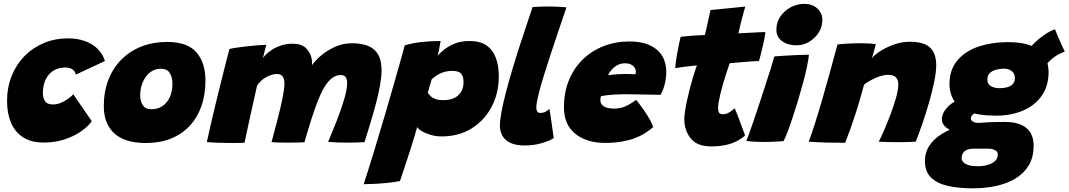

<svg xmlns="http://www.w3.org/2000/svg" viewBox="-20 -752 5682 1021"><path d="M468 -107.5Q449 -80 412 -54Q375 -28 324.2 -11Q273.5 6 212.5 6Q145 6 101.8 -22.5Q58.5 -51 38 -100.8Q17.5 -150.5 17.5 -214Q17.5 -286.5 41.8 -347.5Q66 -408.5 110 -453.5Q154 -498.5 213.2 -523.2Q272.5 -548 343 -548Q390 -548 429.8 -534.2Q469.5 -520.5 497.8 -493.5Q526 -466.5 538 -427.5L383.5 -355.5Q383 -358.5 380.5 -364.5Q378 -370.5 372 -377.2Q366 -384 355.2 -388.5Q344.5 -393 327 -393Q298 -393 275.8 -382.5Q253.5 -372 238.2 -353.5Q223 -335 215.5 -310Q208 -285 208 -256.5Q208 -231 219.5 -213.8Q231 -196.5 261.5 -196.5Q280.5 -196.5 298.5 -203.2Q316.5 -210 331.2 -219.5Q346 -229 356.2 -237.8Q366.5 -246.5 370 -250.5Z M756.5 8.5Q643.5 8.5 587.8 -42.8Q532 -94 532 -187.5Q532 -265 556.5 -327.8Q581 -390.5 625.8 -435.5Q670.5 -480.5 732.2 -504.8Q794 -529 868.5 -529Q977.5 -529 1025 -473.2Q1072.5 -417.5 1072.5 -324Q1072.5 -248 1050.8 -186.8Q1029 -125.5 987.8 -81.8Q946.5 -38 888.2 -14.8Q830 8.5 756.5 8.5ZM783.5 -171Q812 -171 833.2 -181.8Q854.5 -192.5 868.8 -211.5Q883 -230.5 890 -255Q897 -279.5 897 -307Q897 -339 883.2 -362.8Q869.5 -386.5 836 -386.5Q810 -386.5 789.5 -374.8Q769 -363 754.8 -342.8Q740.5 -322.5 733 -297.2Q725.5 -272 725.5 -245Q725.5 -213 739.8 -192Q754 -171 783.5 -171Z M1080 3.5Q1086 -26 1097.8 -77.2Q1109.5 -128.5 1124.2 -189.2Q1139 -250 1153.8 -309.8Q1168.5 -369.5 1181 -418Q1193.5 -466.5 1200 -491.5Q1216 -495.5 1242.2 -499.2Q1268.5 -503 1298.2 -506.2Q1328 -509.5 1354.2 -511.5Q1380.5 -513.5 1396 -513.5Q1394 -505 1391.2 -494.8Q1388.5 -484.5 1386 -474.5Q1383.5 -464.5 1381.5 -456.2Q1379.5 -448 1378 -442.5Q1383 -451 1396.2 -464Q1409.5 -477 1430 -489.8Q1450.5 -502.5 1477.2 -511Q1504 -519.5 1536 -519.5Q1583.5 -519.5 1607 -496Q1630.5 -472.5 1637 -441.5Q1639 -433 1639.2 -423.8Q1639.5 -414.5 1639.5 -406Q1660 -434.5 1692.8 -461Q1725.5 -487.5 1766.2 -504.8Q1807 -522 1850.5 -522Q1933 -522 1971 -486.8Q2009 -451.5 2009 -380Q2009 -345 2001.5 -301.8Q1994 -258.5 1981.2 -209.2Q1968.5 -160 1952.2 -106.2Q1936 -52.5 1918.5 4Q1895.5 5 1871.2 5.8Q1847 6.5 1823.5 6.5Q1798.5 6.5 1773.8 5.5Q1749 4.5 1725 2.5Q1747.5 -51 1771 -111Q1794.5 -171 1810.2 -224.2Q1826 -277.5 1826 -310.5Q1826 -353 1793 -353Q1766.5 -353 1745 -336.2Q1723.5 -319.5 1705 -288.8Q1686.5 -258 1670 -215.5Q1653.5 -173 1637 -122Q1627.5 -93 1618.2 -61.2Q1609 -29.5 1599 4.5Q1587 5 1564.8 5.8Q1542.5 6.5 1517.5 6.5Q1488 6.5 1461.2 5.8Q1434.5 5 1424 3.5Q1440.5 -57 1456.2 -118Q1472 -179 1482.2 -229Q1492.5 -279 1492.5 -306Q1492.5 -331.5 1483.2 -345Q1474 -358.5 1453.5 -358.5Q1439.5 -358.5 1424.5 -354Q1409.5 -349.5 1395 -341.5Q1380.5 -333.5 1368.2 -322Q1356 -310.5 1347 -296.5Q1329 -217 1314.2 -150Q1299.5 -83 1290.5 -41Q1281.5 1 1280.5 7Q1274 7.5 1252.8 8Q1231.5 8.5 1215.5 8.5Q1175.5 8.5 1136.2 7Q1097 5.5 1080 3.5Z M1914 227.5Q1942 141.5 1970.5 48Q1999 -45.5 2025.5 -135.8Q2052 -226 2074 -303.2Q2096 -380.5 2111.5 -435Q2127 -489.5 2132.5 -511Q2174.5 -523.5 2225.2 -528.8Q2276 -534 2323 -534Q2320 -515.5 2316 -494.8Q2312 -474 2307 -456Q2318 -468 2340 -486.5Q2362 -505 2396 -519.5Q2430 -534 2476.5 -534Q2533.5 -534 2567.8 -509.8Q2602 -485.5 2617.2 -443.2Q2632.5 -401 2632.5 -346Q2632.5 -257.5 2594.8 -185Q2557 -112.5 2488.5 -69.5Q2420 -26.5 2327.5 -26.5Q2299 -26.5 2271.2 -34.5Q2243.5 -42.5 2223.5 -54.2Q2203.5 -66 2198.5 -77Q2195 -64 2186.8 -36.2Q2178.5 -8.5 2167.5 26.5Q2156.5 61.5 2144.8 97.2Q2133 133 2123 163.2Q2113 193.5 2107 211Q2072.5 217.5 2035.2 221Q1998 224.5 1965.8 226Q1933.5 227.5 1914 227.5ZM2338.5 -219.5Q2370.5 -219.5 2394.2 -230.2Q2418 -241 2431.5 -262.8Q2445 -284.5 2445 -317Q2445 -343.5 2433.2 -359.2Q2421.5 -375 2385 -375Q2365.5 -375 2349 -371Q2332.5 -367 2319.2 -360.5Q2306 -354 2295 -346Q2284 -338 2275 -329.5Q2274 -325 2272 -317.8Q2270 -310.5 2267.5 -302Q2265 -293.5 2262.5 -285.2Q2260 -277 2258 -270.2Q2256 -263.5 2254.5 -259.5Q2260 -251 2269 -241.8Q2278 -232.5 2294.2 -226Q2310.5 -219.5 2338.5 -219.5Z M2924.5 -17.5Q2904.5 -4 2862.2 8.8Q2820 21.5 2769.5 21.5Q2705.5 21.5 2672 -6.2Q2638.5 -34 2638.5 -84.5Q2638.5 -114 2647.2 -160Q2656 -206 2670.8 -262.5Q2685.5 -319 2703.8 -380.5Q2722 -442 2741.8 -502.8Q2761.5 -563.5 2779.8 -618Q2798 -672.5 2812 -714.5Q2857 -717.5 2894.5 -717.5Q2918 -717.5 2941 -716.5Q2964 -715.5 2992.5 -713Q2966.5 -637 2944.5 -572Q2922.5 -507 2904.8 -452.5Q2887 -398 2873.2 -354Q2859.5 -310 2850.5 -276.2Q2841.5 -242.5 2836.8 -218.8Q2832 -195 2832 -181Q2832 -167 2836.8 -159.2Q2841.5 -151.5 2853.5 -151.5Q2869 -151.5 2880.5 -157.5Q2892 -163.5 2901.5 -173.5Q2903 -166 2906.5 -143.5Q2910 -121 2913.8 -93.8Q2917.5 -66.5 2920.8 -44.8Q2924 -23 2924.5 -17.5Z M3453 -76Q3432 -57 3406.2 -41.5Q3380.5 -26 3349.2 -15Q3318 -4 3280.2 2Q3242.5 8 3197.5 8Q3099.5 8 3039.2 -40.5Q2979 -89 2979 -181.5Q2979 -262 3005.8 -326.5Q3032.5 -391 3080 -436.8Q3127.5 -482.5 3190.8 -507Q3254 -531.5 3327.5 -531.5Q3420 -531.5 3471.5 -489Q3523 -446.5 3523 -368Q3523 -337.5 3515 -305Q3507 -272.5 3492 -247.5Q3484 -248 3457 -248.5Q3430 -249 3396.8 -249.5Q3363.5 -250 3336.2 -250.5Q3309 -251 3300.5 -251Q3275 -251 3251.2 -249.5Q3227.5 -248 3208.5 -245.8Q3189.5 -243.5 3176.5 -241Q3172.5 -233 3172.5 -220Q3172.5 -204 3182.2 -193.8Q3192 -183.5 3208.2 -179Q3224.5 -174.5 3244 -174.5Q3258 -174.5 3271.5 -176.5Q3285 -178.5 3298.8 -183.8Q3312.5 -189 3328.2 -198Q3344 -207 3362.5 -221Q3365 -218.5 3377.2 -203Q3389.5 -187.5 3405 -165Q3420.5 -142.5 3434.2 -118.8Q3448 -95 3453 -76ZM3213.5 -352Q3223.5 -353.5 3237 -355Q3250.5 -356.5 3267.5 -357.5Q3284.5 -358.5 3305 -358.5Q3316.5 -358.5 3327.5 -358.2Q3338.5 -358 3347 -357.8Q3355.5 -357.5 3359.5 -357Q3360.5 -361 3360.8 -364.8Q3361 -368.5 3361 -372Q3360.5 -384.5 3353.5 -394.2Q3346.5 -404 3334 -409.8Q3321.5 -415.5 3304 -415.5Q3279.5 -415.5 3260.5 -404.2Q3241.5 -393 3229.8 -378Q3218 -363 3213.5 -352Z M3942 -32Q3927 -17.5 3903 -4Q3879 9.5 3844 18Q3809 26.5 3761.5 26.5Q3686.5 26.5 3652.8 -16.2Q3619 -59 3619 -118.5Q3619 -134.5 3622.8 -160Q3626.5 -185.5 3633 -216.2Q3639.5 -247 3648 -280Q3656.5 -313 3666.2 -345Q3676 -377 3686 -404.5Q3652.5 -401 3619 -396.8Q3585.5 -392.5 3570.5 -389.5Q3573.5 -425.5 3580 -462Q3586.5 -498.5 3592.2 -524.8Q3598 -551 3599.5 -556.5Q3630.5 -560 3661.2 -562.2Q3692 -564.5 3728.5 -566Q3732.5 -583.5 3736.8 -601.5Q3741 -619.5 3744.5 -636.5Q3748.5 -653.5 3752.2 -671.2Q3756 -689 3758 -698.5L3943.5 -717Q3942.5 -714 3939.8 -704.8Q3937 -695.5 3933.2 -681.8Q3929.5 -668 3925 -651Q3921 -635.5 3916.2 -616Q3911.5 -596.5 3906.5 -574.5Q3924 -575.5 3946.5 -576.8Q3969 -578 3982 -578.5Q4002 -580 4015.8 -580.5Q4029.5 -581 4038.2 -581Q4047 -581 4050.5 -581Q4046.5 -550.5 4036.2 -506.8Q4026 -463 4016 -427.5Q4011 -427.5 3983.8 -426Q3956.5 -424.5 3931.5 -422Q3915 -420.5 3895.5 -418.8Q3876 -417 3860.5 -416Q3851.5 -390.5 3842.5 -363Q3833.5 -335.5 3825.5 -308Q3817.5 -280.5 3811.5 -255.8Q3805.5 -231 3802 -211.2Q3798.5 -191.5 3798.5 -179Q3798.5 -162.5 3803.2 -153.5Q3808 -144.5 3825.5 -144.5Q3837.5 -144.5 3848.5 -149.5Q3859.5 -154.5 3869 -161.8Q3878.5 -169 3886.5 -176.5Q3889.5 -171 3897.8 -150.2Q3906 -129.5 3915.5 -104Q3925 -78.5 3932.5 -58Q3940 -37.5 3942 -32Z M4146.5 -1.5Q4137 -1 4106.8 1Q4076.5 3 4043 3Q4020 3 3996.2 1.8Q3972.5 0.5 3949 -2.5Q3954 -13.5 3964.5 -43.2Q3975 -73 3989.2 -115Q4003.5 -157 4019.2 -204.5Q4035 -252 4050.2 -299Q4065.5 -346 4078 -386Q4090.5 -426 4098 -452Q4120 -454 4154.8 -456Q4189.5 -458 4224.2 -459.5Q4259 -461 4281.5 -461Q4280.5 -443 4272.2 -402Q4264 -361 4251 -313.5Q4239 -268.5 4224.5 -220.2Q4210 -172 4195.2 -127.8Q4180.5 -83.5 4167.8 -50Q4155 -16.5 4146.5 -1.5ZM4214.5 -511Q4170 -511 4139.2 -533Q4108.5 -555 4108.5 -593.5Q4108.5 -633.5 4129.8 -664.5Q4151 -695.5 4185 -713.5Q4219 -731.5 4258 -731.5Q4299 -731.5 4326 -707.2Q4353 -683 4353 -646Q4353 -610 4333.8 -579.2Q4314.5 -548.5 4283 -529.8Q4251.5 -511 4214.5 -511Z M4474.5 7Q4455.5 7 4427.8 6.8Q4400 6.5 4371.5 6Q4349.5 5 4320 3.8Q4290.5 2.5 4280.5 1.5Q4296 -40 4313.8 -95.5Q4331.5 -151 4350.8 -217.5Q4370 -284 4391 -359.2Q4412 -434.5 4433.5 -515.5Q4458 -518.5 4491 -520.2Q4524 -522 4556 -522Q4579.5 -522 4600.8 -520.8Q4622 -519.5 4637.5 -517Q4636.5 -513 4633 -499.8Q4629.5 -486.5 4625 -470.8Q4620.5 -455 4616.5 -442.5Q4630.5 -460.5 4662.5 -481Q4694.5 -501.5 4735.5 -515.8Q4776.5 -530 4817 -530Q4893 -530 4925.8 -499Q4958.5 -468 4958.5 -405Q4958.5 -369.5 4948.2 -319Q4938 -268.5 4921.8 -211.5Q4905.5 -154.5 4886.5 -99Q4867.5 -43.5 4849.5 1.5Q4836.5 2.5 4810 3.2Q4783.5 4 4754 4Q4722 4 4693.5 3.2Q4665 2.5 4653 1.5Q4665.5 -22.5 4683 -63Q4700.5 -103.5 4717.5 -149.2Q4734.5 -195 4745.8 -236Q4757 -277 4757 -302Q4757 -326.5 4744.8 -340.2Q4732.5 -354 4702 -354Q4682.5 -354 4660 -346.8Q4637.5 -339.5 4615.5 -327.8Q4593.5 -316 4575 -302.5Q4555 -227 4536 -167.8Q4517 -108.5 4501.5 -65Q4486 -21.5 4474.5 7Z M5277.5 -137Q5179.5 -137 5125.5 -160.2Q5071.5 -183.5 5050.2 -221.5Q5029 -259.5 5029 -303Q5029 -382 5071.8 -431.8Q5114.5 -481.5 5185 -504.8Q5255.5 -528 5338 -528Q5453.5 -528 5504.8 -485Q5556 -442 5556 -368.5Q5556 -293.5 5519 -241.8Q5482 -190 5419 -163.5Q5356 -137 5277.5 -137ZM5153 249.5Q5076.5 249.5 5019.2 236.2Q4962 223 4930.2 191.5Q4898.5 160 4898.5 105Q4898.5 57.5 4923 21.2Q4947.5 -15 4989 -40.2Q5030.5 -65.5 5081.5 -80Q5132.5 -94.5 5185.5 -98.5Q5216 -101 5244.8 -102.2Q5273.5 -103.5 5326.5 -103.5Q5398 -103.5 5437.2 -72Q5476.5 -40.5 5476.5 23Q5476.5 84.5 5450.5 127.5Q5424.5 170.5 5379.5 197.5Q5334.5 224.5 5276.2 237Q5218 249.5 5153 249.5ZM5180 132Q5207 132 5231.2 125.2Q5255.5 118.5 5270.8 104.8Q5286 91 5286 70.5Q5286 59 5279 52Q5272 45 5260 41.8Q5248 38.5 5233 38.5Q5218.5 38.5 5196.8 38.5Q5175 38.5 5158.5 38.5Q5138.5 38.5 5124 44Q5109.5 49.5 5101.8 60.8Q5094 72 5094 89.5Q5094 102 5104 111.8Q5114 121.5 5133.2 126.8Q5152.5 132 5180 132ZM5095.5 -40Q5036 -54 5012.2 -73.2Q4988.5 -92.5 4988.5 -116.5Q4988.5 -138.5 5001 -159.2Q5013.5 -180 5033.2 -196Q5053 -212 5073.5 -218L5183 -159Q5163 -152.5 5152.8 -142.2Q5142.5 -132 5142.5 -122.5Q5142.5 -113 5153 -105.8Q5163.5 -98.5 5185.5 -98.5ZM5296.5 -283Q5317.5 -283 5336 -288Q5354.5 -293 5365.8 -304.8Q5377 -316.5 5377 -337.5Q5377 -361 5360 -374Q5343 -387 5319.5 -387Q5300 -387 5279.2 -382Q5258.5 -377 5244.5 -364.5Q5230.5 -352 5230.5 -328.5Q5230.5 -304.5 5249.5 -293.8Q5268.5 -283 5296.5 -283ZM5534 -390.5 5449 -483.5Q5459 -503 5482.8 -525.8Q5506.5 -548.5 5535.5 -568Q5564.5 -587.5 5590 -596.5Q5595 -584 5604.2 -561.8Q5613.5 -539.5 5624 -516.5Q5634.5 -493.5 5642 -478Q5627 -472 5611.2 -463.8Q5595.5 -455.5 5581.2 -444.8Q5567 -434 5554.8 -420.5Q5542.5 -407 5534 -390.5Z"/></svg>

Font: Grandstander Thin Black
Style: Italic
Weight: 900
Italic angle: -15°
Version: Version 1.200